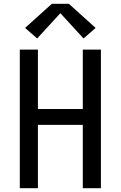

<svg xmlns="http://www.w3.org/2000/svg" viewBox="-20 -998 640 1018"><path d="M85 0V-735H181V-420H419V-735H515V0H419V-336H181V0ZM177 -794 113 -850 255 -978H345L487 -850L423 -794L300 -928Z"/></svg>

Font: Iosevka SS04 Medium Extended
Style: Regular
Weight: 500
Width: 7
Monospace: yes
Designer: Belleve Invis
Foundry: Belleve Invis
Version: Version 19.0.0; ttfautohint (v1.8.4)